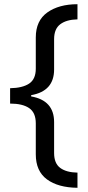

<svg xmlns="http://www.w3.org/2000/svg" viewBox="-20 -734 420 912"><path d="M348 158Q256 157 203 118Q150 79 150 -1V-148Q150 -199 118.5 -220.5Q87 -242 28 -242V-315Q87 -316 118.5 -337Q150 -358 150 -408V-556Q150 -636 205 -675Q260 -714 348 -714V-642Q296 -641 266.5 -619Q237 -597 237 -548V-404Q237 -301 128 -282V-276Q237 -257 237 -154V-7Q237 42 266 63.5Q295 85 348 86Z"/></svg>

Font: Noto Sans Warang Citi
Style: Regular
Weight: 400
Designer: Mangu Purty
Foundry: Mangu Purty
Version: Version 3.002; ttfautohint (v1.8.4.7-5d5b)